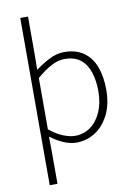

<svg xmlns="http://www.w3.org/2000/svg" viewBox="-108 -861 817 1169"><g transform="rotate(-10 300.0 -277.0)"><path d="M102 240V-794H150V-566L149 -465Q189 -495 235 -519Q281 -543 329 -543Q401 -543 448.5 -509.5Q496 -476 519 -415.5Q542 -355 542 -273Q542 -183 509.5 -118.5Q477 -54 424 -20.5Q371 13 308 13Q271 13 230.5 -4Q190 -21 149 -52L150 46V240ZM307 -29Q361 -29 403 -59.5Q445 -90 469 -145.5Q493 -201 493 -273Q493 -338 476 -390Q459 -442 422 -471.5Q385 -501 323 -501Q284 -501 241 -478.5Q198 -456 150 -414V-97Q195 -60 236 -44.5Q277 -29 307 -29Z"/></g></svg>

Font: Noto Sans KR ExtraLight
Style: Regular
Weight: 250
Designer: Ryoko NISHIZUKA  (kana, bopomofo & ideographs); Paul D. Hunt (Latin, Greek & Cyrillic); Sandoll Communications , Soo-you
Foundry: Adobe
Version: Version 2.004-H2;hotconv 1.0.118;makeotfexe 2.5.65603